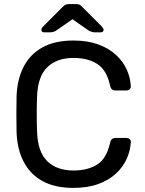

<svg xmlns="http://www.w3.org/2000/svg" viewBox="-20 -908 706 938"><path d="M339 10Q247 10 186.5 -24Q126 -58 95 -119Q64 -180 61 -261Q60 -302 60 -349Q60 -396 61 -439Q64 -520 95 -581Q126 -642 186.5 -676Q247 -710 339 -710Q408 -710 460 -691Q512 -672 546.5 -640Q581 -608 599 -568.5Q617 -529 619 -487Q620 -478 613.5 -472Q607 -466 598 -466H543Q534 -466 527.5 -471Q521 -476 518 -489Q501 -567 454.5 -596Q408 -625 339 -625Q258 -625 211 -579.5Q164 -534 161 -434Q158 -352 161 -266Q164 -166 211 -120.5Q258 -75 339 -75Q408 -75 454.5 -104Q501 -133 518 -211Q521 -224 527.5 -229Q534 -234 543 -234H598Q607 -234 613.5 -228.5Q620 -223 619 -214Q617 -172 599 -132Q581 -92 546.5 -60Q512 -28 460 -9Q408 10 339 10ZM197 -750Q182 -750 182 -762Q182 -770 193 -781L285 -873Q296 -884 303 -886Q310 -888 318 -888H350Q359 -888 366 -886Q373 -884 383 -873L475 -781Q486 -770 486 -762Q486 -750 471 -750H444Q437 -750 429.5 -752Q422 -754 416 -757L334 -814L252 -757Q247 -754 239 -752Q231 -750 224 -750Z"/></svg>

Font: Rubik Light
Style: Regular
Weight: 400
Version: Version 2.101